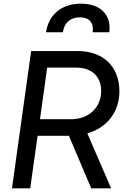

<svg xmlns="http://www.w3.org/2000/svg" viewBox="-20 -1022 691 1042"><path d="M45 0H144L184 -285H354L475 0H583L454 -298C561 -329 628 -415 628 -526C628 -662 539 -745 401 -745H149ZM197 -375 236 -655H395C477 -655 529 -607 529 -528C529 -439 462 -375 366 -375ZM230 -847H321C329 -899 362 -928 414 -928C464 -928 490 -899 483 -847H573C585 -932 535 -1002 419 -1002C305 -1002 242 -933 230 -847Z"/></svg>

Font: Mluvka Medium
Style: Italic
Weight: 500
Italic angle: -8°
Designer: Modified by Jiří Krblich, Original typeface by Gumpita Rahayu
Foundry: Gumpita Rahayu & Jiří Krblich
Version: Version 2.000;Glyphs 3.1.1 (3134)